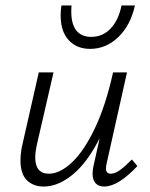

<svg xmlns="http://www.w3.org/2000/svg" viewBox="-20 -678 549 703"><path d="M483 -70Q413 5 361 5Q341 5 330 -7Q319 -19 319 -42Q319 -54 322 -69L345 -172Q300 -83 246.5 -39Q193 5 140 5Q102 5 78.5 -18Q55 -41 55 -90Q55 -121 63 -153L122 -413H176L117 -157Q109 -123 109 -102Q109 -42 159 -42Q199 -42 243 -83Q287 -124 327 -207.5Q367 -291 394 -413H445L371 -82Q368 -70 368 -61Q368 -42 386 -42Q401 -42 419 -55Q437 -68 463 -94ZM202 -622Q202 -639 205 -658H242Q241 -650 241 -635Q241 -590 259.5 -566.5Q278 -543 314 -543Q356 -543 385 -573.5Q414 -604 425 -658H474Q458 -585 413 -542Q368 -499 310 -499Q261 -499 231.5 -531Q202 -563 202 -622Z"/></svg>

Font: Ysabeau Semilight
Style: Italic
Weight: 300
Italic angle: -12°
Designer: Christian Thalmann (Catharsis Fonts)
Version: Version 0.003